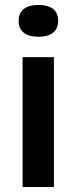

<svg xmlns="http://www.w3.org/2000/svg" viewBox="-20 -753 308 773"><path d="M71 0V-523H197V0ZM134 -605Q96 -605 75.5 -621.5Q55 -638 55 -669Q55 -700 75.5 -716.5Q96 -733 134 -733Q174 -733 194 -717Q214 -701 214 -669Q214 -638 193.5 -621.5Q173 -605 134 -605Z"/></svg>

Font: Bricolage Grotesque 96pt ExtraBold SemiBold
Style: Regular
Weight: 600
Version: Version 1.001;gftools[0.9.33.dev8+g029e19f]